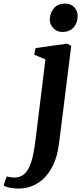

<svg xmlns="http://www.w3.org/2000/svg" viewBox="-141 -806 464 1082"><path d="M191.5 4.5Q181 86 149 142.2Q117 198.5 69.2 227.5Q21.5 256.5 -36 256.5Q-63 256.5 -86.8 251.8Q-110.5 247 -121 238.5L-103 188Q-96 190.5 -83 192.5Q-70 194.5 -59.5 194.5Q-29 194.5 -8.2 178Q12.5 161.5 25.5 131.8Q38.5 102 46.5 62.2Q54.5 22.5 60 -24L115 -471L51.5 -498L59.5 -535L236 -560L260.5 -547.5ZM209.5 -626Q179.5 -626 159 -647.8Q138.5 -669.5 139.5 -699Q141.5 -735.5 164 -760.8Q186.5 -786 225 -786Q259 -786 278 -764.8Q297 -743.5 296.5 -716Q296.5 -678 274.5 -652Q252.5 -626 209.5 -626Z"/></svg>

Font: Merriweather 36pt
Style: Bold Italic
Weight: 700
Italic angle: -7.8°
Version: Version 2.101